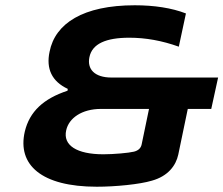

<svg xmlns="http://www.w3.org/2000/svg" viewBox="-20 -699 847 728"><path d="M363 -286H545L517 -151C514 -137 504 -128 488 -124C468 -119 411 -114 372 -114C271 -114 218 -148 231 -205C241 -251 290 -286 363 -286ZM74 -200C45 -74 137 9 347 9C417 9 510 0 556 -14C617 -31 647 -71 656 -113L692 -286H781L807 -405H403C337 -405 310 -438 319 -482C329 -533 382 -556 470 -556C532 -556 594 -545 658 -522L685 -648C631 -669 564 -679 491 -679C295 -679 189 -610 168 -503C154 -438 177 -390 237 -362L236 -355C145 -325 92 -276 74 -200Z"/></svg>

Font: LT Wave Bold
Style: Italic
Weight: 700
Designer: Daniel Lyons
Version: Version 2.5 (Glyphs App)